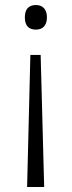

<svg xmlns="http://www.w3.org/2000/svg" viewBox="-20 -561 286 765"><path d="M167 -492C167 -524 150 -541 123 -541C94 -541 79 -524 79 -492C79 -459 94 -443 123 -443C150 -443 167 -459 167 -492ZM101 -342 88 184H156L142 -342Z"/></svg>

Font: Noto Sans Khmer UI Light
Style: Regular
Weight: 300
Designer: Danh Hong and the Monotype Design Team
Foundry: Monotype Imaging Inc.
Version: Version 2.002